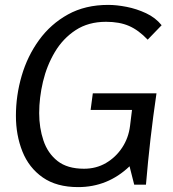

<svg xmlns="http://www.w3.org/2000/svg" viewBox="-20 -754 707 784"><path d="M422 -734Q456 -734 497 -726Q538 -718 576.5 -700Q615 -682 640 -651L583 -592Q546 -631 507 -648Q468 -665 413 -665Q341 -665 289 -631Q237 -597 204 -541.5Q171 -486 155.5 -420.5Q140 -355 140 -292Q140 -232 157.5 -180Q175 -128 215 -96.5Q255 -65 323 -65Q373 -65 413 -88.5Q453 -112 479 -151.5Q505 -191 511 -240L519 -305H350L359 -373H619Q605 -278 594.5 -186.5Q584 -95 576 0H528L509 -75Q420 10 299 10Q211 10 154.5 -29.5Q98 -69 71.5 -135.5Q45 -202 45 -281Q45 -364 68.5 -444.5Q92 -525 139.5 -590.5Q187 -656 257.5 -695Q328 -734 422 -734Z"/></svg>

Font: Rosario Light
Style: Italic
Weight: 300
Italic angle: -8.05°
Designer: Hector Gatti
Foundry: Omnibus Type
Version: Version 1.101; ttfautohint (v1.8.1.43-b0c9)